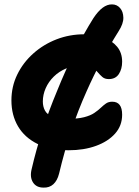

<svg xmlns="http://www.w3.org/2000/svg" viewBox="-20 -675 633 874"><path d="M292 9Q209 9 150.5 -20Q92 -49 62 -100Q32 -151 32 -218Q32 -281 58.5 -335.5Q85 -390 131.5 -431.5Q178 -473 237.5 -496Q297 -519 365 -519Q412 -519 451 -504.5Q490 -490 513 -462.5Q536 -435 536 -394Q536 -361 521 -338Q506 -315 475 -315Q457 -315 446 -324.5Q435 -334 424.5 -346.5Q414 -359 398 -368Q382 -377 353 -377Q314 -377 281.5 -363.5Q249 -350 225 -326.5Q201 -303 188 -273.5Q175 -244 175 -213Q175 -190 184.5 -172Q194 -154 218.5 -144Q243 -134 288 -134Q334 -134 363 -141.5Q392 -149 409.5 -161Q427 -173 439 -184.5Q451 -196 462.5 -204Q474 -212 491 -212Q536 -212 536 -153Q536 -103 504 -67Q472 -31 417 -11Q362 9 292 9ZM178 179Q145 179 130 155Q115 131 124 95Q144 8 173.5 -82.5Q203 -173 239 -259H374Q335 -172 304 -79Q273 14 249 115Q241 147 223 163.5Q205 180 178 179ZM239 -259Q278 -356 321 -441.5Q364 -527 405 -592Q447 -656 490 -655Q512 -655 526.5 -638.5Q541 -622 541.5 -594.5Q542 -567 520 -533Q478 -466 441.5 -397.5Q405 -329 374 -259Z"/></svg>

Font: Shantell Sans Light
Style: Bold
Weight: 700
Version: Version 1.011;[c5ecc13dd]